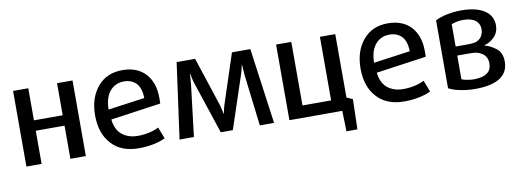

<svg xmlns="http://www.w3.org/2000/svg" viewBox="-57 -876 3662 1348"><g transform="rotate(-10 1774.5 -202.0)"><path d="M491.2 0Q491.2 -134.8 491.2 -539.1Q463.9 -539.1 380.9 -539.1Q380.9 -482.4 380.9 -310.5Q330.1 -310.5 175.8 -310.5Q175.8 -368.2 175.8 -539.1Q148.4 -539.1 67.4 -539.1Q67.4 -404.3 67.4 0Q94.7 0 175.8 0Q175.8 -58.6 175.8 -236.3Q227.5 -236.3 380.9 -236.3Q380.9 -176.8 380.9 0Q408.2 0 491.2 0Z M1070.3 -313.5Q1070.3 -421.9 1011.7 -486.3Q952.1 -549.8 847.7 -549.8Q734.4 -549.8 669.9 -471.7Q604.5 -393.6 604.5 -269.5Q604.5 -140.6 673.8 -65.4Q742.2 10.7 869.1 10.7Q924.8 10.7 975.6 0Q1026.4 -10.7 1057.6 -27.3Q1046.9 -54.7 1025.4 -109.4Q998 -93.8 957 -85Q917 -76.2 877 -76.2Q808.6 -76.2 763.7 -112.3Q719.7 -149.4 711.9 -221.7Q831.1 -238.3 1069.3 -272.5Q1070.3 -282.2 1070.3 -293Q1070.3 -303.7 1070.3 -313.5ZM965.8 -330.1Q900.4 -321.3 705.1 -293.9Q706.1 -377.9 744.1 -423.8Q782.2 -469.7 845.7 -469.7Q899.4 -469.7 932.6 -435.5Q964.8 -400.4 965.8 -330.1Z M1833 0Q1814.5 -134.8 1758.8 -539.1Q1726.6 -539.1 1627.9 -539.1Q1599.6 -453.1 1514.6 -194.3Q1506.8 -171.9 1502 -148.4Q1497.1 -125 1497.1 -125Q1496.1 -125 1495.1 -125Q1495.1 -125 1490.2 -148.4Q1485.4 -171.9 1478.5 -194.3Q1440.4 -308.6 1365.2 -539.1Q1332 -539.1 1233.4 -539.1Q1214.8 -404.3 1159.2 0Q1184.6 0 1261.7 0Q1272.5 -91.8 1305.7 -367.2Q1308.6 -392.6 1309.6 -417Q1311.5 -441.4 1311.5 -441.4Q1311.5 -441.4 1313.5 -441.4Q1313.5 -441.4 1318.4 -416Q1323.2 -391.6 1331.1 -367.2Q1372.1 -245.1 1453.1 0Q1474.6 0 1539.1 0Q1569.3 -91.8 1661.1 -367.2Q1669.9 -392.6 1674.8 -417Q1680.7 -441.4 1680.7 -441.4Q1680.7 -441.4 1682.6 -441.4Q1682.6 -441.4 1683.6 -417Q1684.6 -392.6 1687.5 -367.2Q1702.1 -245.1 1731.4 0Q1756.8 0 1833 0Z M2407.2 -68.4Q2396.5 -72.3 2364.3 -86.9Q2364.3 -200.2 2364.3 -539.1Q2336.9 -539.1 2254.9 -539.1Q2254.9 -425.8 2254.9 -85.9Q2204.1 -85.9 2050.8 -85.9Q2050.8 -199.2 2050.8 -539.1Q2023.4 -539.1 1942.4 -539.1Q1942.4 -404.3 1942.4 0Q2036.1 0 2319.3 0Q2320.3 36.1 2323.2 146.5Q2342.8 146.5 2401.4 146.5Q2402.3 92.8 2407.2 -68.4Z M2962.9 -313.5Q2962.9 -421.9 2904.3 -486.3Q2844.7 -549.8 2740.2 -549.8Q2627 -549.8 2562.5 -471.7Q2497.1 -393.6 2497.1 -269.5Q2497.1 -140.6 2566.4 -65.4Q2634.8 10.7 2761.7 10.7Q2817.4 10.7 2868.2 0Q2918.9 -10.7 2950.2 -27.3Q2939.5 -54.7 2918 -109.4Q2890.6 -93.8 2849.6 -85Q2809.6 -76.2 2769.5 -76.2Q2701.2 -76.2 2656.2 -112.3Q2612.3 -149.4 2604.5 -221.7Q2723.6 -238.3 2961.9 -272.5Q2962.9 -282.2 2962.9 -293Q2962.9 -303.7 2962.9 -313.5ZM2858.4 -330.1Q2793 -321.3 2597.7 -293.9Q2598.6 -377.9 2636.7 -423.8Q2674.8 -469.7 2738.3 -469.7Q2792 -469.7 2825.2 -435.5Q2857.4 -400.4 2858.4 -330.1Z M3502.9 -143.6Q3502.9 -207 3461.9 -238.3Q3421.9 -268.6 3381.8 -278.3Q3381.8 -278.3 3381.8 -280.3Q3420.9 -289.1 3454.1 -322.3Q3486.3 -355.5 3486.3 -404.3Q3486.3 -472.7 3428.7 -510.7Q3370.1 -549.8 3263.7 -549.8Q3213.9 -549.8 3164.1 -540Q3115.2 -530.3 3078.1 -511.7Q3078.1 -350.6 3078.1 -27.3Q3115.2 -7.8 3165 1Q3214.8 10.7 3266.6 10.7Q3382.8 10.7 3443.4 -28.3Q3502.9 -66.4 3502.9 -143.6ZM3381.8 -396.5Q3381.8 -373 3373 -355.5Q3365.2 -336.9 3350.6 -326.2Q3335.9 -314.5 3317.4 -310.5Q3298.8 -306.6 3265.6 -306.6Q3237.3 -306.6 3181.6 -306.6Q3181.6 -346.7 3181.6 -465.8Q3195.3 -471.7 3218.8 -476.6Q3241.2 -481.4 3263.7 -481.4Q3323.2 -481.4 3352.5 -458Q3381.8 -434.6 3381.8 -396.5ZM3394.5 -149.4Q3394.5 -103.5 3363.3 -81.1Q3332 -57.6 3266.6 -57.6Q3244.1 -57.6 3220.7 -62.5Q3196.3 -66.4 3181.6 -73.2Q3181.6 -128.9 3181.6 -242.2Q3203.1 -242.2 3267.6 -242.2Q3300.8 -242.2 3319.3 -238.3Q3336.9 -234.4 3352.5 -224.6Q3373 -213.9 3383.8 -194.3Q3394.5 -174.8 3394.5 -149.4Z"/></g></svg>

Font: DaxlinePro-Medium
Style: Medium
Weight: 400
Designer: Hans Reichel
Version: Version 7.502; 2006